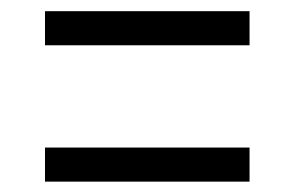

<svg xmlns="http://www.w3.org/2000/svg" viewBox="-20 -458 540 352"><path d="M437.5 -125V-187.5H62.5V-125ZM437.5 -375V-437.5H62.5V-375Z"/></svg>

Font: Unifont
Style: Regular
Weight: 500
Version: Version 15.1.04